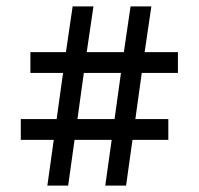

<svg xmlns="http://www.w3.org/2000/svg" viewBox="-20 -605 621 600"><path d="M186 -442 207 -585H272L251 -442H367L388 -585H453L432 -442H536V-377H423L403 -233H506V-168H394L374 -25H309L329 -168H213L193 -25H128L148 -168H45V-233H157L177 -377H75V-442ZM222 -233H338L358 -377H242Z"/></svg>

Font: Questrial
Style: Regular
Weight: 400
Designer: Joe Prince
Foundry: Joe Prince
Version: Version 1.002